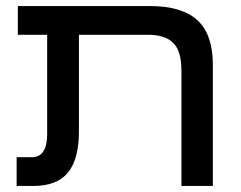

<svg xmlns="http://www.w3.org/2000/svg" viewBox="-20 -615 796 635"><path d="M580 0V-382Q580 -447 552.5 -473.5Q525 -500 470 -500H39V-595H476Q582 -595 633 -548Q684 -501 684 -400V0ZM35 0V-95H86Q110 -95 123 -114Q136 -133 136 -171V-551H241V-180Q241 -89 205 -44.5Q169 0 90 0Z"/></svg>

Font: Noto Sans Hebrew SemiCondensed Medium
Style: Regular
Weight: 500
Width: 4
Designer: Monotype Design Team
Foundry: Monotype Imaging Inc.
Version: Version 2.003